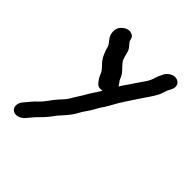

<svg xmlns="http://www.w3.org/2000/svg" viewBox="-192 -632 971 971"><g transform="rotate(45 293.0 -146.5)"><path d="M486 -492C473 -486 464 -476 457 -464L453 -455C447 -444 443 -435 441 -427C436 -407 427 -389 416 -374C399 -350 380 -322 363 -296L350 -278C347 -273 344 -267 340 -261C335 -273 322 -283 318 -296C309 -324 286 -339 270 -360C256 -375 254 -404 246 -425C240 -439 228 -449 219 -461C213 -477 214 -489 198 -496C170 -509 143 -487 132 -471C118 -449 123 -423 134 -403C142 -389 157 -380 161 -359C168 -334 177 -313 190 -295C202 -279 220 -266 229 -247C233 -235 243 -216 251 -207C262 -192 274 -183 298 -190C286 -168 272 -149 259 -128C244 -99 223 -71 207 -42C199 -27 179 -9 169 3C149 25 132 56 110 76C88 96 71 119 52 141C37 160 35 190 56 202C81 216 110 197 122 182C137 164 150 147 167 131C188 111 207 87 224 63C239 46 258 26 272 7C287 -13 295 -33 310 -54C325 -75 337 -95 349 -118C370 -146 383 -175 401 -205C418 -233 435 -256 452 -283C473 -317 498 -346 516 -384C522 -397 526 -418 534 -431L539 -441C560 -480 524 -511 486 -492Z"/></g></svg>

Font: Dictator
Style: Ita
Weight: 500
Version: Version MIL.1277